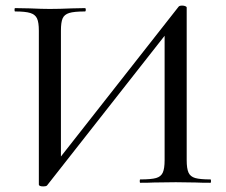

<svg xmlns="http://www.w3.org/2000/svg" viewBox="-20 -654 807 687"><path d="M733 0Q700 0 680 -1L609 -2L531 -1Q513 0 482 0Q480 0 480 -6Q480 -12 482 -12Q521 -12 538.5 -17Q556 -22 562.5 -36.5Q569 -51 569 -81V-526L148 10Q144 13 135 13Q119 13 119 6V-544Q119 -574 112.5 -588Q106 -602 88.5 -607.5Q71 -613 34 -613Q32 -613 32 -619Q32 -625 34 -625L87 -624Q131 -622 158 -622Q191 -622 237 -624L284 -625Q287 -625 287 -619Q287 -613 284 -613Q245 -613 227.5 -607.5Q210 -602 204 -588Q198 -574 198 -544V-94L619 -630Q622 -634 632 -634Q638 -634 643 -632Q648 -630 648 -627V-81Q648 -51 654.5 -36.5Q661 -22 678.5 -17Q696 -12 733 -12Q735 -12 735 -6Q735 0 733 0Z"/></svg>

Font: Cormorant Infant Medium
Style: Regular
Weight: 500
Designer: Christian Thalmann (Catharsis Fonts)
Version: Version 3.000